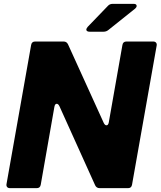

<svg xmlns="http://www.w3.org/2000/svg" viewBox="-20 -979 836 999"><path d="M192 -18Q189 0 171 0H32Q22 0 17 -6Q12 -12 14 -22L142 -745Q145 -763 163 -763H311Q327 -763 334 -748L520 -339Q526 -327 534 -327Q543 -327 546 -342L617 -745Q620 -763 638 -763H777Q787 -763 792 -757Q797 -751 795 -741L667 -18Q664 0 646 0H499Q482 0 475 -15L289 -427Q283 -439 275 -439Q266 -439 263 -423ZM446 -814Q438 -814 433.5 -817Q429 -820 429 -825Q429 -830 436 -839L542 -949Q551 -959 567 -959H675Q691 -959 691 -948Q691 -941 683 -934L544 -823Q533 -814 519 -814Z"/></svg>

Font: Open Sauce Two Black Italic
Style: Regular
Weight: 900
Italic angle: -10°
Designer: Alfredo Marco Pradil
Foundry: Creative Sauce Fz LLC
Version: Version 1.477